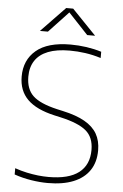

<svg xmlns="http://www.w3.org/2000/svg" viewBox="-62 -987 665 1040"><g transform="rotate(5 270.5 -467.5)"><path d="M237.5 9Q195.5 9 147.8 1.5Q100 -6 55.5 -21.5V-55.5Q89 -44 120.8 -37.2Q152.5 -30.5 182 -27.2Q211.5 -24 239 -24Q348.5 -24 403.5 -66.2Q458.5 -108.5 458.5 -190Q458.5 -259 415.8 -294.5Q373 -330 276.5 -351.5L243 -359Q143 -381.5 95 -429Q47 -476.5 47 -554Q47 -643.5 109.5 -696.2Q172 -749 296.5 -749Q339.5 -749 382.8 -742.8Q426 -736.5 464.5 -724.5V-690.5Q421.5 -704 379.2 -710Q337 -716 294.5 -716Q224 -716 177 -697.5Q130 -679 106.5 -643.2Q83 -607.5 83 -556Q83 -488.5 121.5 -452Q160 -415.5 253 -394L286.5 -386.5Q359.5 -370.5 405.2 -344.5Q451 -318.5 472.8 -280.8Q494.5 -243 494.5 -191Q494.5 -126.5 464.5 -82Q434.5 -37.5 377.2 -14.2Q320 9 237.5 9ZM124 -808 255 -944H293L424 -808H381L266.5 -930H282L167.5 -808Z"/></g></svg>

Font: Encode Sans SC SemiExpanded Thin
Style: Regular
Weight: 250
Width: 6
Designer: Multiple Designers
Foundry: Impallari Type
Version: Version 3.002